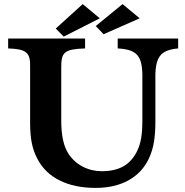

<svg xmlns="http://www.w3.org/2000/svg" viewBox="-20 -900 910 943"><path d="M386.2 -879.9 470.2 -810.1 293 -720.2 253.9 -759.8ZM582 -879.9 666 -810.1 488.8 -731.9 450.2 -772ZM20 -710.9H397.9V-662.1Q360.4 -661.1 336.9 -656.7Q313.5 -652.3 301 -642.3Q288.6 -632.3 284.4 -614Q280.3 -595.7 280.8 -566.9V-307.1Q280.8 -197.8 316.9 -144Q343.3 -104 386.5 -81.5Q429.7 -59.1 480 -59.1Q545.4 -59.1 588.4 -84.5Q631.3 -109.9 655.8 -163.1Q668 -189.5 673.6 -223.4Q679.2 -257.3 679.2 -308.1V-509.8Q680.2 -552.7 675 -581.3Q669.9 -609.9 656.2 -627Q642.6 -644 618.7 -652.1Q594.7 -660.2 558.1 -662.1V-710.9H855V-662.1Q811 -658.7 786.1 -643.6Q761.2 -628.4 751.5 -596.4Q741.7 -564.5 743.2 -509.8V-304.2Q743.2 -244.1 735.8 -201.2Q728.5 -158.2 711.9 -123Q679.2 -52.2 611.6 -14.6Q543.9 22.9 449.2 22.9Q347.2 22.9 273.7 -13.4Q200.2 -49.8 164.1 -119.1Q144.5 -155.8 136.2 -197.3Q127.9 -238.8 127.9 -296.9V-566.9Q128.9 -594.7 125 -612.8Q121.1 -630.9 109.1 -641.4Q97.2 -651.9 75.7 -656.5Q54.2 -661.1 20 -662.1Z"/></svg>

Font: BIZ UDPMincho
Style: Bold
Weight: 700
Designer: TypeBank Co., Ltd.
Foundry: Morisawa Inc.
Version: Version 1.06